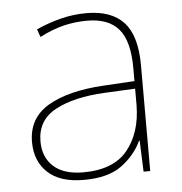

<svg xmlns="http://www.w3.org/2000/svg" viewBox="-45 -580 600 633"><g transform="rotate(-5 255.5 -263.5)"><path d="M264 -537Q346 -537 387 -492.5Q428 -448 428 -350V0H406L402 -103H400Q379 -57 334 -23.5Q289 10 208 10Q129 10 88.5 -28Q48 -66 48 -129Q48 -208 114.5 -247.5Q181 -287 299 -294L402 -300V-343Q402 -433 368 -472.5Q334 -512 264 -512Q224 -512 186.5 -503Q149 -494 106 -472L97 -498Q137 -516 178.5 -526.5Q220 -537 264 -537ZM301 -270Q199 -265 137.5 -232Q76 -199 76 -129Q76 -76 110 -45.5Q144 -15 208 -15Q308 -15 354.5 -72Q401 -129 402 -220V-275Z"/></g></svg>

Font: Noto Sans Oriya Thin
Style: Regular
Weight: 100
Designer: Amélie Bonet and Sol Matas
Foundry: Google LLC
Version: Version 2.006; ttfautohint (v1.8.4.7-5d5b)